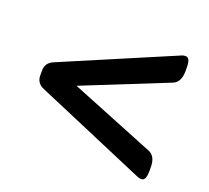

<svg xmlns="http://www.w3.org/2000/svg" viewBox="-87 -576 734 674"><g transform="rotate(20 280.0 -238.5)"><path d="M501 -9Q494 -9 486 -12L69 -190Q43 -202 43 -230V-248Q43 -276 69 -288L485 -465Q489 -467 493 -467.5Q497 -468 500 -468Q517 -468 517 -432V-417Q517 -376 489 -365L175 -239L490 -112Q518 -101 518 -60V-45Q518 -9 501 -9Z"/></g></svg>

Font: Asap SemiBold
Style: Regular
Weight: 600
Designer: Pablo Cosgaya
Foundry: Omnibus-Type
Version: Version 3.001; ttfautohint (v1.8.3)